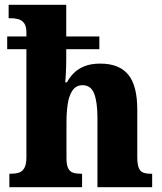

<svg xmlns="http://www.w3.org/2000/svg" viewBox="-20 -780 677 800"><path d="M19 0V-56H24Q43 -56 58 -60.5Q73 -65 81.5 -80Q90 -95 90 -124V-575H10V-628H90V-645Q90 -671 80.5 -683.5Q71 -696 56.5 -700Q42 -704 28 -704H16V-760H256V-628H394V-575H256V-535Q256 -518 255.5 -500.5Q255 -483 254 -467Q253 -451 252 -437H259Q270 -458 287.5 -475.5Q305 -493 332 -504Q359 -515 398 -515Q476 -515 514 -469.5Q552 -424 552 -323V-126Q552 -96 558 -81Q564 -66 576.5 -61Q589 -56 610 -56H614V0H386V-290Q386 -354 372.5 -389.5Q359 -425 324 -425Q297 -425 282 -403Q267 -381 262 -345.5Q257 -310 257 -272V-121Q257 -93 264 -79Q271 -65 284.5 -60.5Q298 -56 318 -56H322V0Z"/></svg>

Font: Noto Serif Khmer SemiCondensed ExtraBold
Style: Regular
Weight: 800
Width: 4
Designer: Danh Hong and the Monotype Design Team
Foundry: Monotype Imaging Inc.
Version: Version 2.004